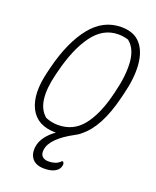

<svg xmlns="http://www.w3.org/2000/svg" viewBox="-173 -819 947 1168"><g transform="rotate(20 300.0 -235.0)"><path d="M407 -720Q489 -720 531.5 -671.5Q574 -623 580.5 -538Q587 -453 559 -343L551 -311Q527 -214 490 -143Q453 -72 401 -31Q394 -24 383.5 -17.5Q373 -11 362 -5Q298 29 260 66.5Q222 104 217 142Q213 172 227.5 186Q242 200 268 200Q291 200 310.5 193.5Q330 187 346 170H352Q361 178 359 192Q355 219 329 234.5Q303 250 258 250Q206 250 181.5 221Q157 192 163 144Q168 108 191.5 76.5Q215 45 251 20H250Q129 20 84 -69Q39 -158 77 -309L85 -342Q130 -520 210.5 -620Q291 -720 407 -720ZM129 -310Q105 -215 113.5 -147.5Q122 -80 166 -44Q205 -28 246 -28Q344 -28 404.5 -102.5Q465 -177 499 -312L505 -336Q534 -451 527.5 -536.5Q521 -622 470 -662Q439 -672 405 -672Q307 -672 240.5 -581.5Q174 -491 135 -334Z"/></g></svg>

Font: Recursive Mn Csl St Lt
Style: Italic
Weight: 300
Italic angle: -15°
Monospace: yes
Version: Version 1.079;hotconv 1.0.112;makeotfexe 2.5.65598; ttfautoh